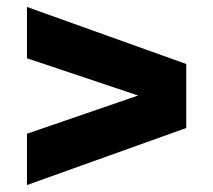

<svg xmlns="http://www.w3.org/2000/svg" viewBox="-20 -656 613 552"><path d="M57.5 -124V-271.5L411 -393V-370L57.5 -488.5V-636L515.5 -472V-288Z"/></svg>

Font: Encode Sans SC SemiExpanded ExtraBold
Style: Regular
Weight: 800
Width: 6
Designer: Multiple Designers
Foundry: Impallari Type
Version: Version 3.002